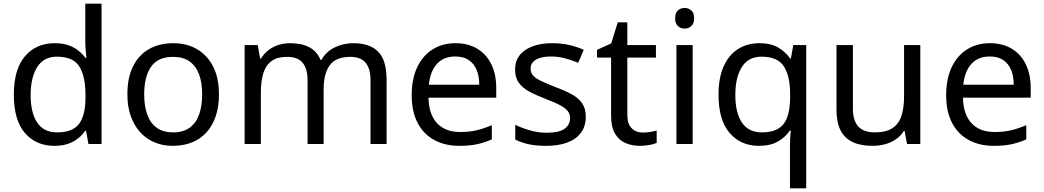

<svg xmlns="http://www.w3.org/2000/svg" viewBox="-20 -780 5654 1040"><path d="M275 10Q175 10 115 -59.5Q55 -129 55 -267Q55 -405 115.5 -475.5Q176 -546 276 -546Q318 -546 349 -535.5Q380 -525 403 -507Q426 -489 442 -467H448Q447 -480 444.5 -505.5Q442 -531 442 -546V-760H530V0H459L446 -72H442Q426 -49 403 -30.5Q380 -12 348.5 -1Q317 10 275 10ZM289 -63Q374 -63 408.5 -109.5Q443 -156 443 -250V-266Q443 -366 410 -419.5Q377 -473 288 -473Q217 -473 181.5 -416.5Q146 -360 146 -265Q146 -169 181.5 -116Q217 -63 289 -63Z M1166 -269Q1166 -202 1148.5 -150.5Q1131 -99 1098.5 -63Q1066 -27 1019.5 -8.5Q973 10 916 10Q863 10 818 -8.5Q773 -27 740 -63Q707 -99 688.5 -150.5Q670 -202 670 -269Q670 -358 700 -419.5Q730 -481 786 -513.5Q842 -546 919 -546Q992 -546 1047.5 -513.5Q1103 -481 1134.5 -419.5Q1166 -358 1166 -269ZM761 -269Q761 -206 777.5 -159.5Q794 -113 829 -88Q864 -63 918 -63Q972 -63 1007 -88Q1042 -113 1058.5 -159.5Q1075 -206 1075 -269Q1075 -333 1058 -378Q1041 -423 1006.5 -447.5Q972 -472 917 -472Q835 -472 798 -418Q761 -364 761 -269Z M1893 -546Q1984 -546 2029 -499.5Q2074 -453 2074 -349V0H1987V-345Q1987 -408 1960.5 -440Q1934 -472 1878 -472Q1800 -472 1766.5 -427Q1733 -382 1733 -296V0H1646V-345Q1646 -387 1634 -415.5Q1622 -444 1598 -458Q1574 -472 1536 -472Q1482 -472 1451 -449.5Q1420 -427 1406.5 -384Q1393 -341 1393 -278V0H1305V-536H1376L1389 -463H1394Q1411 -491 1435.5 -509.5Q1460 -528 1490 -537Q1520 -546 1552 -546Q1614 -546 1655.5 -524Q1697 -502 1716 -456H1721Q1748 -502 1794.5 -524Q1841 -546 1893 -546Z M2447 -546Q2516 -546 2565.5 -516Q2615 -486 2641.5 -431.5Q2668 -377 2668 -304V-251H2301Q2303 -160 2347.5 -112.5Q2392 -65 2472 -65Q2523 -65 2562.5 -74.5Q2602 -84 2644 -102V-25Q2603 -7 2563 1.5Q2523 10 2468 10Q2392 10 2333.5 -21Q2275 -52 2242.5 -113.5Q2210 -175 2210 -264Q2210 -352 2239.5 -415Q2269 -478 2322.5 -512Q2376 -546 2447 -546ZM2446 -474Q2383 -474 2346.5 -433.5Q2310 -393 2303 -321H2576Q2576 -367 2562 -401Q2548 -435 2519.5 -454.5Q2491 -474 2446 -474Z M3153 -148Q3153 -96 3127 -61Q3101 -26 3053 -8Q3005 10 2939 10Q2883 10 2842.5 1Q2802 -8 2771 -24V-104Q2803 -88 2848.5 -74.5Q2894 -61 2941 -61Q3008 -61 3038 -82.5Q3068 -104 3068 -140Q3068 -160 3057 -176Q3046 -192 3017.5 -208Q2989 -224 2936 -244Q2884 -264 2847 -284Q2810 -304 2790 -332Q2770 -360 2770 -404Q2770 -472 2825.5 -509Q2881 -546 2971 -546Q3020 -546 3062.5 -536.5Q3105 -527 3142 -510L3112 -440Q3078 -454 3041 -464Q3004 -474 2965 -474Q2911 -474 2882.5 -456.5Q2854 -439 2854 -409Q2854 -387 2867 -371.5Q2880 -356 2910.5 -341.5Q2941 -327 2992 -307Q3043 -288 3079 -268Q3115 -248 3134 -219.5Q3153 -191 3153 -148Z M3462 -62Q3482 -62 3503 -65.5Q3524 -69 3537 -73V-6Q3523 1 3497 5.5Q3471 10 3447 10Q3405 10 3369.5 -4.5Q3334 -19 3312 -55Q3290 -91 3290 -156V-468H3214V-510L3291 -545L3326 -659H3378V-536H3533V-468H3378V-158Q3378 -109 3401.5 -85.5Q3425 -62 3462 -62Z M3732 -536V0H3644V-536ZM3689 -737Q3709 -737 3724.5 -723.5Q3740 -710 3740 -681Q3740 -653 3724.5 -639Q3709 -625 3689 -625Q3667 -625 3652 -639Q3637 -653 3637 -681Q3637 -710 3652 -723.5Q3667 -737 3689 -737Z M4259 11Q4259 -7 4260 -31Q4261 -55 4264 -72H4258Q4235 -38 4194.5 -14Q4154 10 4090 10Q3993 10 3932.5 -59.5Q3872 -129 3872 -267Q3872 -359 3900 -421Q3928 -483 3978 -514.5Q4028 -546 4093 -546Q4156 -546 4196 -522Q4236 -498 4260 -463H4264L4277 -536H4347V240H4259ZM4107 -63Q4162 -63 4195.5 -83Q4229 -103 4244 -144.5Q4259 -186 4260 -248V-266Q4260 -368 4226 -420.5Q4192 -473 4105 -473Q4033 -473 3998 -416.5Q3963 -360 3963 -265Q3963 -170 3998.5 -116.5Q4034 -63 4107 -63Z M4965 -536V0H4893L4880 -71H4876Q4859 -43 4832 -25Q4805 -7 4773 1.5Q4741 10 4706 10Q4642 10 4598.5 -10.5Q4555 -31 4533 -74Q4511 -117 4511 -185V-536H4600V-191Q4600 -127 4629 -95Q4658 -63 4719 -63Q4779 -63 4813.5 -85.5Q4848 -108 4862.5 -151.5Q4877 -195 4877 -257V-536Z M5342 -546Q5411 -546 5460.5 -516Q5510 -486 5536.5 -431.5Q5563 -377 5563 -304V-251H5196Q5198 -160 5242.5 -112.5Q5287 -65 5367 -65Q5418 -65 5457.5 -74.5Q5497 -84 5539 -102V-25Q5498 -7 5458 1.5Q5418 10 5363 10Q5287 10 5228.5 -21Q5170 -52 5137.5 -113.5Q5105 -175 5105 -264Q5105 -352 5134.5 -415Q5164 -478 5217.5 -512Q5271 -546 5342 -546ZM5341 -474Q5278 -474 5241.5 -433.5Q5205 -393 5198 -321H5471Q5471 -367 5457 -401Q5443 -435 5414.5 -454.5Q5386 -474 5341 -474Z"/></svg>

Font: umalayalam15
Style: Book
Weight: 400
Designer: Jelle Bosma - Monotype Design Team
Foundry: Monotype Imaging Inc.
Version: Version 2.003